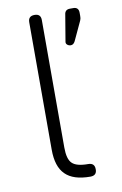

<svg xmlns="http://www.w3.org/2000/svg" viewBox="-81 -741 500 788"><g transform="rotate(-10 169.0 -347.0)"><path d="M245.5 -545C245.5 -545 245.5 -545 245.5 -545C239.5 -545 234.5 -547 230.5 -550.5C226.5 -554 225 -558.5 226.5 -565C226.5 -565 226.5 -565 226.5 -565C226.5 -565 244.5 -672.5 244.5 -672.5C246 -686.5 253.5 -693.5 267.5 -693.5C267.5 -693.5 267.5 -693.5 267.5 -693.5C267.5 -693.5 282 -693.5 282 -693.5C296.5 -693.5 304 -685.5 304 -670C304 -670 304 -670 304 -670C304 -670 304 -658 304 -658C304 -652.5 303.5 -648 303 -645.5C302.5 -643 301.5 -640.5 300.5 -638C300.5 -638 300.5 -638 300.5 -638C300.5 -638 263.5 -558.5 263.5 -558.5C259 -549.5 253 -545 245.5 -545ZM231 0C231 0 231 0 231 0C183.5 0 149 -11 127 -33C104.5 -55 93.5 -89.5 93.5 -136.5C93.5 -136.5 93.5 -136.5 93.5 -136.5C93.5 -136.5 93.5 -667.5 93.5 -667.5C93.5 -685 102.5 -693.5 120 -693.5C120 -693.5 120 -693.5 120 -693.5C137.5 -693.5 146 -685 146 -667.5C146 -667.5 146 -667.5 146 -667.5C146 -667.5 146 -136.5 146 -136.5C146 -104 152 -82 164 -70.5C176 -58.5 198 -52.5 230.5 -52.5C230.5 -52.5 230.5 -52.5 230.5 -52.5C248.5 -52.5 257.5 -44 257.5 -26.5C257.5 -26.5 257.5 -26.5 257.5 -26.5C258 -9 249 0 231 0Z"/></g></svg>

Font: Jura-Fortis-Regular
Style: Regular
Weight: 500
Designer: Daniel Johnson, Alexei Vanyashin, Mirko Velimirovic
Foundry: Daniel Johnson
Version: ""